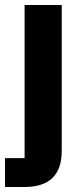

<svg xmlns="http://www.w3.org/2000/svg" viewBox="-29 -545 335 765"><path d="M-9 200V85H69V-525H217V56Q217 200 69 200Z"/></svg>

Font: Anuphan
Style: Bold
Weight: 700
Designer: Mike Abbink, Paul van der Laan, Pieter van Rosmalen, Mint Tantisuwanna
Foundry: Bold Monday; Cadson Demak
Version: Version 3.002;hotconv 1.0.109;makeotfexe 2.5.65596